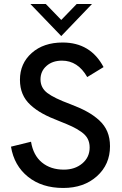

<svg xmlns="http://www.w3.org/2000/svg" viewBox="-20 -921 608 953"><path d="M294 12Q188 12 119 -43.5Q50 -99 34.5 -193L134 -217.5Q145 -150 188.2 -114.5Q231.5 -79 297 -79Q352 -79 388.5 -109.8Q425 -140.5 425 -189Q425 -213.5 415.2 -232.2Q405.5 -251 383 -266.8Q360.5 -282.5 337.5 -293.2Q314.5 -304 274 -320Q225.5 -338.5 191.8 -357Q158 -375.5 131.5 -399.8Q105 -424 92 -455Q79 -486 79 -525Q79 -606 137.5 -658Q196 -710 291 -710Q429.5 -710 494 -588L413 -538.5Q366.5 -620 287.5 -620Q240.5 -620 210.8 -593.8Q181 -567.5 181 -527Q181 -485.5 214.5 -459.8Q248 -434 328 -404.5Q377 -386 411.2 -367.2Q445.5 -348.5 472.5 -323.8Q499.5 -299 512.8 -267.2Q526 -235.5 526 -195Q526 -104.5 461 -46.2Q396 12 294 12ZM131 -901H207.5L284 -822L360.5 -901H436.5L284 -742Z"/></svg>

Font: HK Grotesk Medium
Style: Regular
Weight: 500
Designer: Alfredo Marco Pradil
Foundry: Hanken Design Co.
Version: Version 3.001;FEAKit 1.0